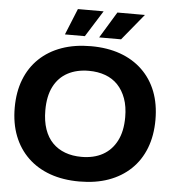

<svg xmlns="http://www.w3.org/2000/svg" viewBox="-61 -991 954 1056"><g transform="rotate(5 416.0 -463.0)"><path d="M416 9Q326 9 254.5 -16.5Q183 -42 132 -91Q81 -140 54 -209Q27 -278 27 -365Q27 -452 54 -521Q81 -590 132 -638.5Q183 -687 254.5 -712.5Q326 -738 416 -738Q506 -738 577.5 -712.5Q649 -687 700 -638Q751 -589 777.5 -520.5Q804 -452 804 -365Q804 -278 777 -208.5Q750 -139 699 -90.5Q648 -42 577 -16.5Q506 9 416 9ZM416 -127Q484 -127 533 -154Q582 -181 609.5 -234Q637 -287 637 -365Q637 -424 621 -468Q605 -512 576.5 -542Q548 -572 507 -587Q466 -602 416 -602Q349 -602 299.5 -575.5Q250 -549 223 -496.5Q196 -444 196 -365Q196 -306 211.5 -261Q227 -216 256 -186.5Q285 -157 325.5 -142Q366 -127 416 -127ZM267 -790 326 -935H468L377 -790ZM456 -790 544 -935H696L577 -790Z"/></g></svg>

Font: Mona Sans SemiExpanded
Style: Bold
Weight: 700
Width: 6
Designer: Deni Anggara
Foundry: GitHub
Version: Version 2.000